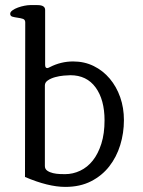

<svg xmlns="http://www.w3.org/2000/svg" viewBox="-20 -733 561 753"><path d="M466 -262Q466 -211 451.5 -164Q437 -117 408.5 -80.5Q380 -44 337 -22Q294 0 236 0Q169 0 78 -39L79 -645Q79 -656 70 -659Q61 -662 49.5 -663.5Q38 -665 29 -667.5Q20 -670 20 -679Q20 -686 29 -692.5Q38 -699 50.5 -703.5Q63 -708 76 -710.5Q89 -713 98 -713H127Q157 -713 157 -694V-479Q157 -466 165 -466Q169 -466 176 -470Q219 -492 267 -492Q311 -492 347.5 -474Q384 -456 410.5 -424.5Q437 -393 451.5 -351.5Q466 -310 466 -262ZM390 -261Q390 -342 355 -390Q320 -438 256 -438Q247 -438 230 -436.5Q213 -435 196.5 -430.5Q180 -426 168 -418Q156 -410 156 -398V-82Q156 -70 165.5 -63.5Q175 -57 188 -54Q201 -51 214 -50.5Q227 -50 235 -50Q266 -50 294.5 -63.5Q323 -77 344 -103.5Q365 -130 377.5 -169.5Q390 -209 390 -261Z"/></svg>

Font: Jura
Style: Regular
Weight: 400
Designer: Ed Merritt
Foundry: Ten by Twenty
Version: Version 1.007